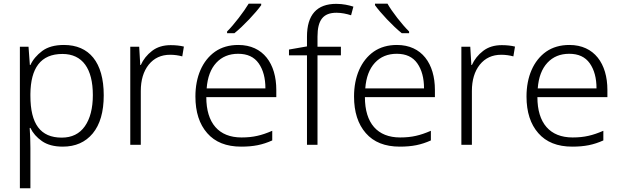

<svg xmlns="http://www.w3.org/2000/svg" viewBox="-20 -786 3372 1042"><path d="M327.1 -542C277.8 -542 238.3 -531.2 209 -509.3C179.7 -487.3 158.2 -461.9 145 -433.1H142.1L134.8 -532.2H87.9V235.8H145V17.1C145 -16.1 143.6 -58.6 141.1 -91.8H145C158.2 -64 179.2 -40 208 -20C236.8 0 274.4 9.8 320.8 9.8C389.6 9.8 443.8 -14.2 483.4 -62C522.9 -109.9 543 -178.7 543 -269C543 -448.7 463.4 -542 327.1 -542ZM318.8 -493.2C428.2 -493.2 483.9 -412.6 483.9 -270C483.9 -198.2 469.2 -141.6 440.4 -100.6C411.6 -59.6 369.6 -39.1 314.9 -39.1C199.2 -39.1 145 -113.8 145 -266.1V-275.9C146.5 -416 200.2 -493.2 318.8 -493.2Z M906.2 -541C866.2 -541 832.5 -530.8 805.2 -509.8C777.8 -488.8 757.3 -462.9 744.1 -433.1H741.2L735.4 -532.2H687V0H744.1V-292C744.1 -351.1 758.3 -398.9 787.1 -435.1C815.9 -470.7 854.5 -488.8 903.3 -488.8C925.8 -488.8 947.8 -485.8 969.2 -480L978 -533.2C956.1 -538.6 932.1 -541 906.2 -541Z M1397.5 -766.1H1329.6C1304.2 -723.6 1249 -650.9 1212.4 -615.2V-606H1252.4C1301.8 -645.5 1368.2 -716.8 1397.5 -757.8ZM1273.4 -542C1224.1 -542 1182.1 -529.8 1147.5 -505.9C1078.1 -457 1040.5 -369.6 1040.5 -262.2C1040.5 -178.2 1062 -111.8 1104.5 -63.5C1147 -14.6 1208.5 9.8 1288.6 9.8C1356.4 9.8 1404.3 0 1457.5 -23.9V-76.2C1428.2 -63.5 1401.4 -54.2 1376.5 -48.8C1351.6 -43 1323.2 -40 1290.5 -40C1167.5 -40 1099.6 -117.7 1099.6 -258.8H1479.5V-297.9C1479.5 -439.9 1408.7 -542 1273.4 -542ZM1272.5 -494.1C1322.3 -494.1 1359.4 -477.1 1383.8 -442.4C1408.2 -407.7 1420.4 -362.3 1420.4 -306.2H1101.6C1106 -366.2 1123.5 -412.6 1153.8 -445.3C1184.1 -478 1223.6 -494.1 1272.5 -494.1Z M1830.1 -532.2H1703.1V-586.9C1703.1 -677.2 1733.9 -716.8 1806.2 -716.8C1833 -716.8 1861.3 -710.9 1885.3 -703.1L1897.9 -750C1873 -757.8 1842.3 -765.1 1805.2 -765.1C1699.2 -765.1 1646 -705.6 1646 -586.9V-534.2L1548.3 -517.1V-485.8H1646V0H1703.1V-485.8H1830.1Z M2015.1 -766.1V-757.8C2044.4 -716.8 2110.8 -645.5 2160.2 -606H2200.2V-615.2C2163.1 -651.4 2106.4 -723.6 2083 -766.1ZM2134.3 -542C2085 -542 2043 -529.8 2008.3 -505.9C1939 -457 1901.4 -369.6 1901.4 -262.2C1901.4 -178.2 1922.9 -111.8 1965.3 -63.5C2007.8 -14.6 2069.3 9.8 2149.4 9.8C2217.3 9.8 2265.1 0 2318.4 -23.9V-76.2C2289.1 -63.5 2262.2 -54.2 2237.3 -48.8C2212.4 -43 2184.1 -40 2151.4 -40C2028.3 -40 1960.4 -117.7 1960.4 -258.8H2340.3V-297.9C2340.3 -439.9 2269.5 -542 2134.3 -542ZM2133.3 -494.1C2183.1 -494.1 2220.2 -477.1 2244.6 -442.4C2269 -407.7 2281.2 -362.3 2281.2 -306.2H1962.4C1966.8 -366.2 1984.4 -412.6 2014.6 -445.3C2044.9 -478 2084.5 -494.1 2133.3 -494.1Z M2703.1 -541C2663.1 -541 2629.4 -530.8 2602.1 -509.8C2574.7 -488.8 2554.2 -462.9 2541 -433.1H2538.1L2532.2 -532.2H2483.9V0H2541V-292C2541 -351.1 2555.2 -398.9 2584 -435.1C2612.8 -470.7 2651.4 -488.8 2700.2 -488.8C2722.7 -488.8 2744.6 -485.8 2766.1 -480L2774.9 -533.2C2752.9 -538.6 2729 -541 2703.1 -541Z M3070.3 -542C3021 -542 2979 -529.8 2944.3 -505.9C2875 -457 2837.4 -369.6 2837.4 -262.2C2837.4 -178.2 2858.9 -111.8 2901.4 -63.5C2943.8 -14.6 3005.4 9.8 3085.4 9.8C3153.3 9.8 3201.2 0 3254.4 -23.9V-76.2C3225.1 -63.5 3198.2 -54.2 3173.3 -48.8C3148.4 -43 3120.1 -40 3087.4 -40C2964.4 -40 2896.5 -117.7 2896.5 -258.8H3276.4V-297.9C3276.4 -439.9 3205.6 -542 3070.3 -542ZM3069.3 -494.1C3119.1 -494.1 3156.2 -477.1 3180.7 -442.4C3205.1 -407.7 3217.3 -362.3 3217.3 -306.2H2898.4C2902.8 -366.2 2920.4 -412.6 2950.7 -445.3C2981 -478 3020.5 -494.1 3069.3 -494.1Z"/></svg>

Font: Noto Reveo Sans
Style: Regular
Weight: 300
Designer: Monotype Design Team
Foundry: Monotype Imaging Inc.
Version: Version 2.007